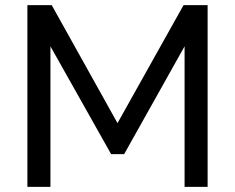

<svg xmlns="http://www.w3.org/2000/svg" viewBox="-20 -730 918 750"><path d="M701 0V-549L465 -128H414L177 -549V0H87V-710H182L439 -249L697 -710H791V0Z"/></svg>

Font: Raleway Medium Alt1
Style: Regular
Weight: 500
Designer: Matt McInerney, Pablo Impallari, Rodrigo Fuenzalida
Foundry: Matt McInerney, Pablo Impallari, Rodrigo Fuenzalida
Version: Version 3.000g; ttfautohint (v1.5) -l 8 -r 28 -G 28 -x 14 -D